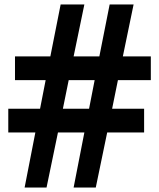

<svg xmlns="http://www.w3.org/2000/svg" viewBox="-20 -838 711 858"><path d="M47 -586V-480H184L159 -352H17V-246H138L90 0H188L239 -246H357L309 0H408L459 -246H624V-352H481L507 -480H654V-586H529L577 -818H470L424 -586H309L357 -818H251L205 -586ZM287 -480H403L378 -352H261Z"/></svg>

Font: Ranchers
Style: Regular
Weight: 400
Designer: Pablo Impallari, Brenda Gallo
Foundry: Pablo Impallari, Brenda Gallo
Version: Version 1.000